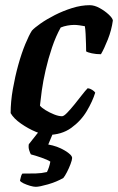

<svg xmlns="http://www.w3.org/2000/svg" viewBox="-20 -520 455 740"><path d="M163 0Q147 0 118 -12Q89 -24 61 -43.5Q33 -63 21 -84Q21 -128 29.5 -176.5Q38 -225 50.5 -270Q63 -315 77.5 -350Q92 -385 103 -402Q113 -413 136.5 -429.5Q160 -446 191.5 -462Q223 -478 258 -489Q293 -500 326 -500Q344 -500 364 -489Q384 -478 399 -464Q414 -450 415 -441Q410 -404 395.5 -367.5Q381 -331 369 -311Q350 -311 334 -314.5Q318 -318 312 -322Q312 -330 311.5 -349.5Q311 -369 310 -389Q309 -409 307 -419Q296 -421 285.5 -422.5Q275 -424 266 -424Q254 -424 240 -421.5Q226 -419 214 -414Q195 -380 180.5 -337Q166 -294 156 -250.5Q146 -207 141 -170.5Q136 -134 134 -113Q140 -105 155.5 -95.5Q171 -86 188.5 -79Q206 -72 219 -72Q226 -72 239 -85.5Q252 -99 267 -117.5Q282 -136 295.5 -153.5Q309 -171 318 -180Q327 -179 335.5 -173.5Q344 -168 347 -163Q337 -130 314.5 -92Q292 -54 254.5 -27Q217 0 163 0ZM118 200Q109 200 95.5 196Q82 192 70.5 186.5Q59 181 57 176Q60 165 61 160Q62 155 66 149Q96 149 118 148.5Q140 148 161 143Q170 125 174 103Q164 96 139.5 87.5Q115 79 99 75Q96 70 92.5 59Q89 48 91 36Q103 20 121 -2Q139 -24 150 -37H197L166 37Q201 43 229.5 60Q258 77 258 89Q258 96 252 112Q246 128 238 143.5Q230 159 224 166Q198 181 165 190.5Q132 200 118 200Z"/></svg>

Font: Texturina
Style: Bold Italic
Weight: 700
Italic angle: -11°
Designer: Guillermo Torres Carreño
Foundry: Omnibus-Type
Version: Version 1.002; ttfautohint (v1.8.3)